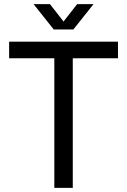

<svg xmlns="http://www.w3.org/2000/svg" viewBox="-20 -906 614 926"><path d="M242 0V-667H331V0ZM24 -625V-705H549V-625ZM239 -764 142 -886H221L307 -776H266L352 -886H431L334 -764Z"/></svg>

Font: TikTok Sans 24pt
Style: Regular
Weight: 400
Version: Version 4.000